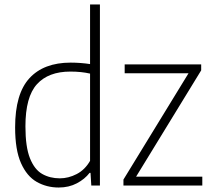

<svg xmlns="http://www.w3.org/2000/svg" viewBox="-20 -828 950 857"><path d="M242 9Q188.5 9 144.2 -16Q100 -41 73.8 -99.8Q47.5 -158.5 47.5 -259.5Q47.5 -409.5 111.5 -479Q175.5 -548.5 295.5 -548.5Q317 -548.5 339.8 -546.8Q362.5 -545 382 -542V-808H426V0H387.5L384 -56.5H380Q358.5 -28.5 323 -9.8Q287.5 9 242 9ZM247 -32Q285.5 -32 322.2 -51Q359 -70 382 -110V-499.5Q343 -508.5 294 -508.5Q196 -508.5 144.8 -452Q93.5 -395.5 93.5 -264Q93.5 -172 113.8 -121.5Q134 -71 168.5 -51.5Q203 -32 247 -32ZM531 0V-26.5L821.5 -501H536.5V-540.5H878V-514L587.5 -39.5H883V0Z"/></svg>

Font: Encode Sans SmCnd XLt
Style: Regular
Weight: 200
Width: 4
Designer: Multiple Designers
Foundry: Impallari Type
Version: Version 3.002; ttfautohint (v1.8.3) -l 8 -r 50 -G 200 -x 14 